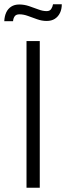

<svg xmlns="http://www.w3.org/2000/svg" viewBox="-39 -878 309 898"><path d="M85 0V-686H147V0ZM-19 -779Q-18 -802 -10 -819.5Q-2 -837 13.5 -847Q29 -857 51 -857Q74 -857 96.5 -849.5Q119 -842 140 -834Q161 -826 179 -826Q194 -826 200.5 -836Q207 -846 209 -858H250Q250 -835 241.5 -817.5Q233 -800 217.5 -790Q202 -780 179 -780Q157 -780 134.5 -788Q112 -796 91.5 -803.5Q71 -811 52 -811Q36 -811 29.5 -801.5Q23 -792 22 -779Z"/></svg>

Font: Archivo SemiCondensed ExtraLight
Style: Regular
Weight: 250
Width: 4
Designer: Hector Gatti
Foundry: Omnibus-Type
Version: Version 2.001